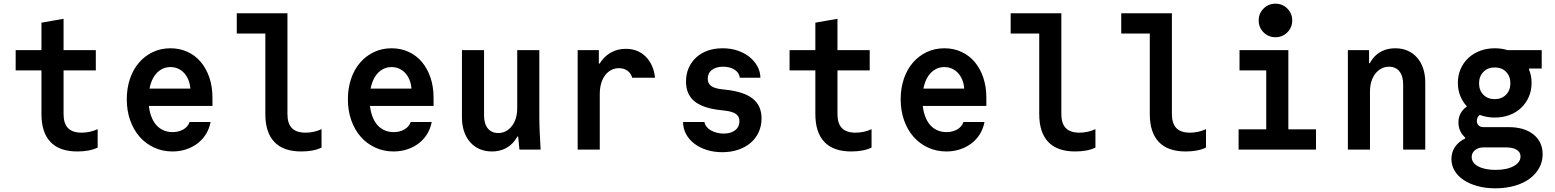

<svg xmlns="http://www.w3.org/2000/svg" viewBox="-20 -812 8440 1042"><path d="M325 -193V-430H500V-540H325V-710L205 -689V-540H65V-430H205V-193Q205 -93 254 -41.5Q303 10 400 10Q431 10 459 5Q487 0 510 -11V-111Q488 -101 466 -96.5Q444 -92 423 -92Q373 -92 349 -117Q325 -142 325 -193Z M728 -237H1133V-282Q1133 -341.6 1116.3 -390.9Q1099.6 -440.1 1069.8 -475.6Q1040 -511 997.8 -530.5Q955.6 -550 905.4 -550Q853 -550 809.7 -529.5Q766.4 -509 734.7 -472.5Q703 -436 685.5 -384.8Q668 -333.5 668 -273.3Q668 -211 686.6 -158.8Q705.2 -106.6 738.1 -69.3Q771 -32 816.7 -11Q862.4 10 916 10Q955.6 10 990.3 -1.5Q1025 -13 1052.5 -34Q1080 -55 1098 -84.5Q1116 -114 1123 -150H1009Q1000 -124 974.8 -109.5Q949.6 -95 916 -95Q886.2 -95 861.6 -107.5Q837 -120 820.5 -143Q804 -166 795 -199Q786 -232 786 -272.7Q786 -312.6 794.5 -345.3Q803 -378 818.5 -400.5Q834 -423 856 -435.5Q878 -448 905 -448Q927.5 -448 946.2 -439.5Q965 -431 979 -416Q993 -401 1002 -379.5Q1011 -358 1013 -331H728Z M1540 -193V-740H1265V-630H1420V-193Q1420 -93 1469 -41.5Q1518 10 1615 10Q1646 10 1674 5Q1702 0 1725 -11V-111Q1703 -101 1681 -96.5Q1659 -92 1638 -92Q1588 -92 1564 -117Q1540 -142 1540 -193Z M1928 -237H2333V-282Q2333 -341.6 2316.3 -390.9Q2299.6 -440.1 2269.8 -475.6Q2240 -511 2197.8 -530.5Q2155.6 -550 2105.4 -550Q2053 -550 2009.7 -529.5Q1966.4 -509 1934.7 -472.5Q1903 -436 1885.5 -384.8Q1868 -333.5 1868 -273.3Q1868 -211 1886.6 -158.8Q1905.2 -106.6 1938.1 -69.3Q1971 -32 2016.7 -11Q2062.4 10 2116 10Q2155.6 10 2190.3 -1.5Q2225 -13 2252.5 -34Q2280 -55 2298 -84.5Q2316 -114 2323 -150H2209Q2200 -124 2174.8 -109.5Q2149.6 -95 2116 -95Q2086.2 -95 2061.6 -107.5Q2037 -120 2020.5 -143Q2004 -166 1995 -199Q1986 -232 1986 -272.7Q1986 -312.6 1994.5 -345.3Q2003 -378 2018.5 -400.5Q2034 -423 2056 -435.5Q2078 -448 2105 -448Q2127.5 -448 2146.2 -439.5Q2165 -431 2179 -416Q2193 -401 2202 -379.5Q2211 -358 2213 -331H1928Z M2907 -180V-540H2787V-225Q2787 -195 2779.5 -170.5Q2772 -146 2758 -128Q2744 -110 2725.5 -100Q2707 -90 2684 -90Q2648 -90 2627.5 -115Q2607 -140 2607 -185V-540H2487V-175Q2487 -133 2498.5 -99Q2510 -65 2531.5 -40.5Q2553 -16 2583 -3Q2613 10 2650 10Q2689 10 2720 -5Q2751 -20 2772.5 -47.5Q2794 -75 2805.5 -115Q2817 -155 2817 -205L2762 -71H2792Q2794 -54 2795.5 -36.5Q2797 -19 2799 0H2914Q2911 -48 2909 -95Q2907 -142 2907 -180Z M3235 0V-302Q3235 -333 3242.5 -359Q3250 -385 3264 -403.5Q3278 -422 3297 -432Q3316 -442 3339 -442Q3366 -442 3385.5 -428Q3405 -414 3411 -390H3535Q3527 -462 3484.5 -504.5Q3442 -547 3376 -547Q3335 -547 3301.5 -530Q3268 -513 3244.5 -482Q3221 -451 3208 -407.5Q3195 -364 3195 -311L3238 -467H3230V-540H3115V0Z M3687 -150Q3687 -115 3703 -85Q3719 -55 3747.5 -33Q3776 -11 3815 1.5Q3854 14 3900 14Q3947 14 3986.5 0.5Q4026 -13 4054 -37Q4082 -61 4097.5 -95Q4113 -129 4113 -169Q4113 -238 4066 -276Q4019 -314 3920 -325L3893 -328Q3855 -333 3838 -346.5Q3821 -360 3821 -385Q3821 -415 3843.5 -432.5Q3866 -450 3904 -450Q3942 -450 3967 -433.5Q3992 -417 3995 -390H4107Q4106 -425 4089.5 -454Q4073 -483 4045.5 -504.5Q4018 -526 3981.5 -538Q3945 -550 3902 -550Q3857 -550 3820.5 -537Q3784 -524 3758 -500Q3732 -476 3717.5 -443Q3703 -410 3703 -370Q3703 -301 3747.5 -263.5Q3792 -226 3885 -215L3912 -212Q3955 -207 3974 -193.5Q3993 -180 3993 -154Q3993 -123 3969.5 -105Q3946 -87 3907 -87Q3887 -87 3869 -92Q3851 -97 3837 -105Q3823 -113 3814 -125Q3805 -137 3803 -150Z M4525 -193V-430H4700V-540H4525V-710L4405 -689V-540H4265V-430H4405V-193Q4405 -93 4454 -41.5Q4503 10 4600 10Q4631 10 4659 5Q4687 0 4710 -11V-111Q4688 -101 4666 -96.5Q4644 -92 4623 -92Q4573 -92 4549 -117Q4525 -142 4525 -193Z M4928 -237H5333V-282Q5333 -341.6 5316.3 -390.9Q5299.6 -440.1 5269.8 -475.6Q5240 -511 5197.8 -530.5Q5155.6 -550 5105.4 -550Q5053 -550 5009.7 -529.5Q4966.4 -509 4934.7 -472.5Q4903 -436 4885.5 -384.8Q4868 -333.5 4868 -273.3Q4868 -211 4886.6 -158.8Q4905.2 -106.6 4938.1 -69.3Q4971 -32 5016.7 -11Q5062.4 10 5116 10Q5155.6 10 5190.3 -1.5Q5225 -13 5252.5 -34Q5280 -55 5298 -84.5Q5316 -114 5323 -150H5209Q5200 -124 5174.8 -109.5Q5149.6 -95 5116 -95Q5086.2 -95 5061.6 -107.5Q5037 -120 5020.5 -143Q5004 -166 4995 -199Q4986 -232 4986 -272.7Q4986 -312.6 4994.5 -345.3Q5003 -378 5018.5 -400.5Q5034 -423 5056 -435.5Q5078 -448 5105 -448Q5127.5 -448 5146.2 -439.5Q5165 -431 5179 -416Q5193 -401 5202 -379.5Q5211 -358 5213 -331H4928Z M5740 -193V-740H5465V-630H5620V-193Q5620 -93 5669 -41.5Q5718 10 5815 10Q5846 10 5874 5Q5902 0 5925 -11V-111Q5903 -101 5881 -96.5Q5859 -92 5838 -92Q5788 -92 5764 -117Q5740 -142 5740 -193Z M6340 -193V-740H6065V-630H6220V-193Q6220 -93 6269 -41.5Q6318 10 6415 10Q6446 10 6474 5Q6502 0 6525 -11V-111Q6503 -101 6481 -96.5Q6459 -92 6438 -92Q6388 -92 6364 -117Q6340 -142 6340 -193Z M6702 0H7122V-110H6972V-540H6707V-430H6852V-110H6702ZM6811 -701.1Q6811 -663 6837.4 -636.5Q6863.8 -610 6901.9 -610Q6940 -610 6966.5 -636.4Q6993 -662.8 6993 -700.9Q6993 -739 6966.6 -765.5Q6940.2 -792 6902.1 -792Q6864 -792 6837.5 -765.6Q6811 -739.2 6811 -701.1Z M7295 0H7415V-315Q7415 -345 7422.5 -369.5Q7430 -394 7444 -412Q7458 -430 7477 -440Q7496 -450 7518 -450Q7554 -450 7574.5 -425Q7595 -400 7595 -355V0H7715V-365Q7715 -407 7703.5 -441Q7692 -475 7670.5 -499.5Q7649 -524 7619 -537Q7589 -550 7552 -550Q7513 -550 7482 -535.5Q7451 -521 7429.5 -493Q7408 -465 7396.5 -425Q7385 -385 7385 -335L7418 -469H7410V-540H7295Z M8278 -414V-440H8347V-540H8123ZM8057.6 -265Q7984 -265 7939.5 -233Q7895 -201 7895 -147Q7895 -122 7905 -101Q7915 -80 7932 -65V-60.8Q7897 -44 7877 -15.5Q7857 13 7857 51Q7857 85.6 7874.5 114.8Q7891.9 144 7923.6 165.1Q7955.4 186.2 7999.3 198.1Q8043.2 210 8095 210Q8152 210 8199.5 196.5Q8247 183 8280.5 158.5Q8314 134 8333 100.1Q8352 66.2 8352 25Q8352 -42.5 8302.3 -82.3Q8252.7 -122 8168 -122H8030Q8014 -122 8004.5 -131.5Q7995 -141 7995 -156Q7995 -177.6 8014 -191.3Q8032.9 -205 8064 -205L8062 -226L8061 -240ZM8030 -12H8153Q8191 -12 8211.5 1Q8232 14 8232 37Q8232 69 8195 89.5Q8158 110 8096.8 110Q8038 110 8002.5 91Q7967 71.9 7967 40Q7967 29 7971.5 19.5Q7976 10 7984.7 2.9Q7993.4 -4.1 8004.9 -8.1Q8016.3 -12 8030 -12ZM7892 -362.2Q7892 -321 7907 -286.5Q7922 -252 7948.7 -226.9Q7975.4 -201.7 8012.4 -187.9Q8049.5 -174 8092 -174Q8136 -174 8172.6 -187.9Q8209.2 -201.7 8235.6 -226.9Q8262 -252 8277 -286.6Q8292 -321.2 8292 -362.1Q8292 -403 8277 -437.5Q8262 -472 8235.6 -497.1Q8209.2 -522.2 8172.6 -536.1Q8136 -550 8092.5 -550Q8049 -550 8012 -536Q7975 -522 7948.5 -497Q7922 -472 7907 -437.7Q7892 -403.4 7892 -362.2ZM8091.8 -274Q8054 -274 8030.5 -297.8Q8007 -321.7 8007 -359.8Q8007 -398 8030.7 -422Q8054.4 -446 8092.2 -446Q8130 -446 8153.5 -422.2Q8177 -398.3 8177 -360.2Q8177 -322 8153.3 -298Q8129.6 -274 8091.8 -274Z"/></svg>

Font: CommitMonoV143 ExtLt
Style: Regular
Weight: 200
Monospace: yes
Designer: Eigil Nikolajsen
Foundry: Eigil Nikolajsen
Version: Version 1.143